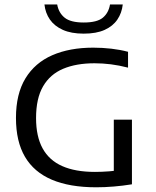

<svg xmlns="http://www.w3.org/2000/svg" viewBox="-20 -810 678 836"><path d="M399 5.5Q283.5 5.5 205.8 -27.5Q128 -60.5 88.8 -127.2Q49.5 -194 49.5 -296.5Q49.5 -401 90.8 -468.8Q132 -536.5 207.5 -569.5Q283 -602.5 386 -602.5Q426 -602.5 464.8 -598Q503.5 -593.5 537.5 -584.5V-515.5Q498.5 -525.5 462.8 -530Q427 -534.5 391.5 -534.5Q312 -534.5 255 -510.5Q198 -486.5 167.5 -434Q137 -381.5 137 -296Q137 -216 165.5 -164Q194 -112 251 -86.8Q308 -61.5 393.5 -61.5Q423.5 -61.5 455.5 -64Q487.5 -66.5 513.5 -71.5L475.5 -36.5V-289H554.5V-7.5Q514.5 -1 475.2 2.2Q436 5.5 399 5.5ZM344.5 -663.5Q290 -663.5 253.5 -680Q217 -696.5 197.2 -725Q177.5 -753.5 173.5 -790.5H229Q235.5 -754 261.5 -733Q287.5 -712 344.5 -712Q402.5 -712 427.8 -733Q453 -754 459 -790.5H514.5Q510.5 -753.5 491 -724.8Q471.5 -696 435.5 -679.8Q399.5 -663.5 344.5 -663.5Z"/></svg>

Font: Encode Sans SC SemiExpanded
Style: Regular
Weight: 400
Width: 6
Designer: Multiple Designers
Foundry: Impallari Type
Version: Version 3.002